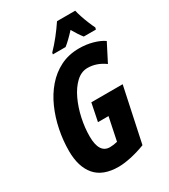

<svg xmlns="http://www.w3.org/2000/svg" viewBox="-225 -1036 1012 1151"><g transform="rotate(-30 281.0 -460.5)"><path d="M248 10Q140 10 88 -50.5Q36 -111 36 -221Q36 -293 50.5 -365Q65 -437 93.5 -501.5Q122 -566 165 -616Q208 -666 265.5 -695Q323 -724 395 -724Q445 -724 489.5 -711.5Q534 -699 562 -679L499 -556Q443 -597 381 -597Q337 -597 301 -563Q265 -529 239.5 -474.5Q214 -420 200.5 -357Q187 -294 187 -235Q187 -118 261 -118Q286 -118 313 -125L346 -284H273L298 -407H515L435 -31Q383 -11 333.5 -0.5Q284 10 248 10ZM244 -782Q277 -816 307 -854Q337 -892 363 -931H489Q493 -912 502 -885Q511 -858 522 -831Q533 -804 543 -784L540 -771H456Q434 -798 407 -845Q361 -795 330 -771H242Z"/></g></svg>

Font: Noto Sans ExtraCondensed ExtraBold
Style: Italic
Weight: 800
Width: 2
Italic angle: -12°
Designer: Monotype Design Team
Foundry: Monotype Imaging Inc.
Version: Version 2.013; ttfautohint (v1.8.4.7-5d5b)